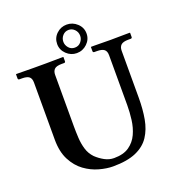

<svg xmlns="http://www.w3.org/2000/svg" viewBox="-145 -923 967 1050"><g transform="rotate(-20 339.0 -398.0)"><path d="M521 -569Q521 -593 508 -603Q495 -613 466 -613H452Q443 -613 443 -621V-645L445 -646Q445 -646 465 -646Q485 -646 511.5 -645.5Q538 -645 557 -645Q575 -645 601.5 -645.5Q628 -646 648.5 -646Q669 -646 669 -646L671 -645V-621Q671 -613 663 -613H649Q618 -613 606 -601.5Q594 -590 594 -569V-295Q594 -228 584 -172.5Q574 -117 547 -76Q520 -35 468.5 -12.5Q417 10 334 10Q298 10 254.5 -2Q211 -14 172.5 -42Q134 -70 109 -118Q84 -166 84 -237V-569Q84 -593 71.5 -603Q59 -613 30 -613H16Q7 -613 7 -621V-645L9 -646Q9 -646 24.5 -646Q40 -646 62.5 -645.5Q85 -645 108 -645Q131 -645 146 -645Q159 -645 181.5 -645Q204 -645 227 -645.5Q250 -646 265.5 -646Q281 -646 281 -646L283 -645V-621Q283 -613 275 -613H261Q230 -613 218.5 -601.5Q207 -590 207 -569V-270Q207 -237 209 -202Q211 -167 220.5 -135.5Q230 -104 253 -80Q275 -59 301 -45Q327 -31 355 -31Q410 -31 443 -54Q476 -77 493 -114Q510 -151 515.5 -194.5Q521 -238 521 -278ZM275 -723Q275 -758 300 -782Q325 -806 360 -806Q394 -806 420 -782Q446 -758 446 -723Q446 -689 420.5 -664.5Q395 -640 360 -640Q326 -640 300.5 -664.5Q275 -689 275 -723ZM360 -775Q339 -775 325 -759.5Q311 -744 311 -723Q311 -704 324.5 -688Q338 -672 360 -672Q382 -672 395.5 -688Q409 -704 409 -723Q409 -745 394.5 -760Q380 -775 360 -775Z"/></g></svg>

Font: Libertinus Serif SemiBold
Style: Regular
Weight: 600
Designer: Philipp H. Poll, Khaled Hosny
Foundry: Caleb Maclennan
Version: Version 7.051;RELEASE